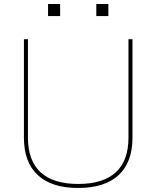

<svg xmlns="http://www.w3.org/2000/svg" viewBox="-20 -925 778 955"><path d="M369 10Q237 10 168 -54Q99 -118 99 -240V-730H119V-240Q119 -126 182 -68Q245 -10 369 -10Q493 -10 556 -68Q619 -126 619 -240V-730H639V-240Q639 -118 570 -54Q501 10 369 10ZM459 -845V-905H519V-845ZM219 -845V-905H279V-845Z"/></svg>

Font: M PLUS 1 Thin
Style: Regular
Weight: 100
Designer: Coji Morishita
Foundry: UNDERFOREST DESIGN
Version: Version 1.001